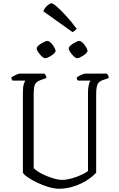

<svg xmlns="http://www.w3.org/2000/svg" viewBox="-20 -1154 727 1174"><path d="M340 0Q311 0 275 -11Q239 -22 205 -38.5Q171 -55 147.5 -71.5Q124 -88 120 -99V-587Q120 -622 125.5 -639.5Q131 -657 135 -661H58Q55 -663 52.5 -667.5Q50 -672 49 -679Q53 -684 63.5 -689.5Q74 -695 85 -699.5Q96 -704 100 -704H251Q255 -700 259 -694Q263 -688 264 -677L227 -664Q210 -658 201 -648Q192 -638 189 -621Q186 -604 186 -577V-126Q197 -114 218.5 -101Q240 -88 266 -77.5Q292 -67 316.5 -60.5Q341 -54 359 -54Q385 -54 417.5 -63Q450 -72 478 -85Q506 -98 518 -108V-587Q518 -616 523 -635.5Q528 -655 533 -661H457Q454 -664 451.5 -668Q449 -672 449 -679Q453 -684 464 -690Q475 -696 485.5 -700Q496 -704 500 -704H634Q637 -701 641 -693.5Q645 -686 645 -677L608 -664Q591 -658 582.5 -648Q574 -638 571 -620.5Q568 -603 568 -574V-98Q555 -83 532.5 -66Q510 -49 480 -34Q450 -19 414.5 -9.5Q379 0 340 0ZM451 -798Q445 -798 436.5 -805Q428 -812 419.5 -822Q411 -832 405.5 -842Q400 -852 400 -858Q400 -864 407.5 -872Q415 -880 426 -887Q437 -894 448 -899Q459 -904 466 -904Q472 -904 480.5 -897Q489 -890 497 -879.5Q505 -869 510 -859Q515 -849 515 -843Q515 -837 508 -829.5Q501 -822 490.5 -815Q480 -808 469.5 -803Q459 -798 451 -798ZM255 -798Q250 -798 241.5 -804.5Q233 -811 224.5 -821Q216 -831 210 -841Q204 -851 204 -858Q204 -864 211.5 -872Q219 -880 230.5 -887Q242 -894 253 -899Q264 -904 271 -904Q277 -904 285.5 -897Q294 -890 301.5 -880Q309 -870 314.5 -859.5Q320 -849 320 -843Q320 -837 313 -829.5Q306 -822 295.5 -815Q285 -808 274 -803Q263 -798 255 -798ZM423 -958 245 -1085Q249 -1097 258 -1108Q267 -1119 277.5 -1126.5Q288 -1134 295 -1134Q304 -1134 326.5 -1114.5Q349 -1095 381.5 -1060Q414 -1025 449 -978Q445 -973 437.5 -966.5Q430 -960 423 -958Z"/></svg>

Font: Texturina Medium 12pt Thin
Style: Regular
Weight: 250
Version: Version 1.002